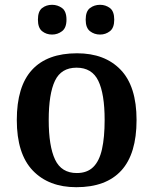

<svg xmlns="http://www.w3.org/2000/svg" viewBox="-20 -770 640 800"><path d="M298 10Q183 10 116.5 -59.5Q50 -129 50 -270Q50 -410 113.5 -479Q177 -548 301 -548Q417 -548 483 -479Q549 -410 549 -270Q549 -129 485.5 -59.5Q422 10 298 10ZM300 -49Q343 -49 368.5 -74Q394 -99 405 -148.5Q416 -198 416 -270Q416 -379 389.5 -433.5Q363 -488 299 -488Q235 -488 209 -433.5Q183 -379 183 -270Q183 -161 209.5 -105Q236 -49 300 -49ZM397 -626Q373 -626 355 -640Q337 -654 337 -688Q337 -723 355 -736.5Q373 -750 397 -750Q420 -750 438 -736.5Q456 -723 456 -688Q456 -654 438 -640Q420 -626 397 -626ZM197 -626Q173 -626 155.5 -640Q138 -654 138 -688Q138 -723 155.5 -736.5Q173 -750 197 -750Q220 -750 238.5 -736.5Q257 -723 257 -688Q257 -654 238.5 -640Q220 -626 197 -626Z"/></svg>

Font: Noto Serif Khmer SemiBold
Style: Regular
Weight: 600
Version: Version 2.003